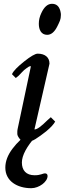

<svg xmlns="http://www.w3.org/2000/svg" viewBox="-20 -711 340 1009"><path d="M178 -429C165 -429 141 -415 107 -388C72 -360 50 -338 43 -321L63 -301C81 -315 76 -311 94 -330C102 -339 111 -347 120 -353C126 -357 133 -363 139 -363H142V-361L73 -35C72 -30 71 -25 71 -20V-7C71 -1 75 8 83 18C91 30 103 35 118 35C134 35 150 30 166 20C183 9 202 -4 223 -21C248 -42 263 -59 270 -72L247 -95L229 -79C197 -47 175 -31 163 -31H161L240 -376V-377C240 -410 216 -429 178 -429ZM228 -528C249 -528 267 -543 282 -574C293 -597 300 -608 300 -632C300 -636 300 -641 299 -644L297 -654C290 -679 276 -691 253 -691C231 -691 212 -675 197 -642C188 -623 184 -605 184 -586C184 -554 197 -528 228 -528ZM144 278C186 278 230 244 230 214C230 205 225 200 216 200C212 200 206 202 197 205C188 208 177 210 162 210C117 210 95 184 95 143C95 106 120 59 170 3L184 -14H135C101 9 71 37 46 70C21 103 8 136 8 170C8 241 71 278 144 278Z"/></svg>

Font: fbb
Style: Bold Italic
Weight: 700
Italic angle: -12°
Designer: David J. Perry, Michael Sharpe
Version: Version 0.991